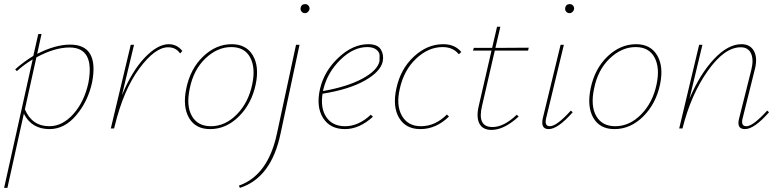

<svg xmlns="http://www.w3.org/2000/svg" viewBox="-34 -625 3790 934"><path d="M307 -408Q449 -408 414 -224Q394 -132 337 -64.5Q280 3 207 3Q120 3 82 -72L2 289H-14L125 -336Q83 -311 48 -279L40 -288Q82 -325 128 -353L152 -459L168 -460L147 -363Q235 -408 307 -408ZM396 -222Q428 -394 304 -394Q232 -394 143 -346L87 -93Q122 -11 206 -11Q270 -11 323 -70.5Q376 -130 396 -222Z M787 -410Q827 -410 853 -377L842 -365Q822 -395 784 -395Q720 -395 643.5 -291.5Q567 -188 524 -12L521 0H505L602 -407H618L559 -161Q608 -280 670.5 -345Q733 -410 787 -410Z M988 3Q917 3 885.5 -51.5Q854 -106 872 -194Q892 -291 954.5 -350.5Q1017 -410 1093 -410Q1164 -410 1196 -355.5Q1228 -301 1210 -215Q1190 -120 1128 -58.5Q1066 3 988 3ZM992 -11Q1062 -11 1118.5 -69Q1175 -127 1193 -215Q1210 -295 1183 -345.5Q1156 -396 1091 -396Q1023 -396 965 -340.5Q907 -285 889 -194Q871 -110 899.5 -60.5Q928 -11 992 -11Z M1450 -561Q1440 -561 1434 -567.5Q1428 -574 1428 -583Q1430 -605 1451 -605Q1460 -605 1466 -598.5Q1472 -592 1472 -582Q1471 -574 1464.5 -567.5Q1458 -561 1450 -561ZM1314 21 1406 -407H1423L1331 24Q1286 240 1133 289L1128 278Q1271 228 1314 21Z M1757 -410Q1803 -410 1818.5 -384.5Q1834 -359 1828 -327Q1818 -277 1741.5 -233.5Q1665 -190 1535 -169Q1524 -98 1554 -54.5Q1584 -11 1645 -11Q1710 -11 1770 -67L1780 -57Q1714 3 1644 3Q1571 3 1537 -52Q1503 -107 1523 -194Q1544 -281 1613.5 -345.5Q1683 -410 1757 -410ZM1812 -327Q1812 -339 1812.5 -354.5Q1813 -370 1797.5 -383Q1782 -396 1753 -396Q1685 -396 1622.5 -335Q1560 -274 1540 -194L1537 -182Q1656 -203 1729 -242.5Q1802 -282 1812 -327Z M2198 -361Q2170 -396 2119 -396Q2050 -396 1990.5 -340Q1931 -284 1911 -194Q1892 -113 1921 -62Q1950 -11 2014 -11Q2083 -11 2140 -68L2150 -58Q2087 3 2011 3Q1940 3 1907.5 -51.5Q1875 -106 1894 -194Q1914 -289 1979 -349.5Q2044 -410 2122 -410Q2179 -410 2210 -372Z M2373 -379 2311 -110Q2286 -7 2362 -7Q2417 -7 2480 -67L2489 -58Q2418 7 2357 7Q2314 7 2298 -24Q2282 -55 2295 -110L2357 -379H2267L2271 -392H2360L2384 -495H2400L2376 -392L2538 -393L2535 -379Z M2737 -561Q2727 -561 2721 -567.5Q2715 -574 2715 -583Q2717 -605 2738 -605Q2747 -605 2753 -598.5Q2759 -592 2759 -582Q2758 -574 2751.5 -567.5Q2745 -561 2737 -561ZM2635 3Q2594 3 2607 -52L2693 -407H2709L2623 -51Q2613 -11 2641 -11Q2674 -11 2743 -87L2752 -79Q2680 3 2635 3Z M2955 3Q2884 3 2852.5 -51.5Q2821 -106 2839 -194Q2859 -291 2921.5 -350.5Q2984 -410 3060 -410Q3131 -410 3163 -355.5Q3195 -301 3177 -215Q3157 -120 3095 -58.5Q3033 3 2955 3ZM2959 -11Q3029 -11 3085.5 -69Q3142 -127 3160 -215Q3177 -295 3150 -345.5Q3123 -396 3058 -396Q2990 -396 2932 -340.5Q2874 -285 2856 -194Q2838 -110 2866.5 -60.5Q2895 -11 2959 -11Z M3698 -87 3707 -79Q3635 3 3590 3Q3547 3 3562 -51L3621 -286Q3633 -335 3619.5 -365Q3606 -395 3569 -395Q3490 -395 3408.5 -279.5Q3327 -164 3286 0H3270L3367 -407H3383L3320 -145Q3371 -265 3439 -337.5Q3507 -410 3573 -410Q3616 -410 3634 -376Q3652 -342 3638 -288L3579 -51Q3568 -11 3597 -11Q3629 -11 3698 -87Z"/></svg>

Font: EauTestText Thin
Style: Italic
Weight: 250
Italic angle: -12°
Designer: Christian Thalmann (Catharsis Fonts)
Version: Version 0.001;PS 000.001;hotconv 1.0.88;makeotf.lib2.5.64775